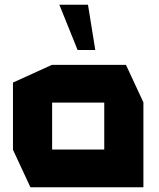

<svg xmlns="http://www.w3.org/2000/svg" viewBox="-20 -794 675 814"><path d="M201 -359V-519H514L588 -360V-359ZM109 0 35 -159V-160H422V0ZM35 -160V-444L200 -519H201V-160ZM422 0V-359H588V0ZM309 -582 232 -773V-774H353L384 -582Z"/></svg>

Font: Foldit
Style: Bold
Weight: 700
Version: Version 1.003